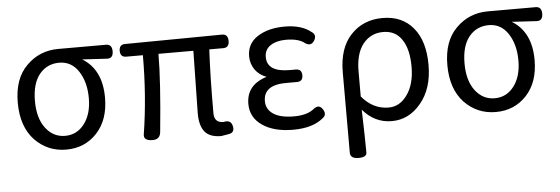

<svg xmlns="http://www.w3.org/2000/svg" viewBox="-49 -707 3082 1057"><g transform="rotate(-5 1492.0 -179.0)"><path d="M121 -61Q51 -136 51 -268Q51 -400 123 -471Q195 -543 299 -543H563Q596 -543 596 -504Q596 -465 563 -466L425 -474Q532 -409 532 -254Q532 -131 465 -59Q398 13 295 13Q192 13 121 -61ZM295 -63Q361 -63 402 -117Q443 -171 443 -259Q443 -347 404 -407Q365 -467 297 -467Q229 -467 187 -415Q146 -364 146 -268Q146 -173 188 -118Q230 -63 295 -63Z M1033 -122 1039 -468H846Q846 -317 818 -39Q814 5 768 2Q722 0 727 -33Q760 -242 760 -468H668Q635 -468 635 -503Q635 -538 668 -538L1204 -543Q1237 -543 1237 -505Q1237 -468 1204 -468H1127Q1119 -326 1119 -116Q1119 -63 1170 -63L1181 -65Q1214 -68 1220 -33Q1226 1 1193 6L1151 13Q1089 13 1061 -20Q1033 -54 1033 -122Z M1722 -84Q1742 -54 1713 -34Q1655 13 1549 13Q1443 13 1379 -31Q1315 -75 1315 -150Q1315 -255 1428 -290Q1387 -305 1364 -338Q1342 -371 1342 -411Q1342 -481 1401 -519Q1460 -557 1551 -557Q1642 -557 1694 -516Q1725 -497 1706 -466Q1688 -436 1657 -455Q1623 -484 1552 -484Q1500 -484 1466 -462Q1433 -440 1433 -399Q1433 -316 1558 -316H1592Q1625 -316 1625 -281Q1625 -247 1592 -247H1541Q1407 -250 1407 -157Q1407 -112 1446 -86Q1485 -60 1560 -60Q1635 -60 1673 -93Q1703 -115 1722 -84Z M1848 166V-278Q1848 -412 1916 -484Q1984 -557 2092 -557Q2200 -557 2261 -483Q2322 -410 2322 -278Q2322 -147 2255 -67Q2189 13 2094 13Q2000 13 1934 -64Q1939 97 1939 172Q1940 199 1894 199Q1848 199 1848 166ZM2083 -63Q2145 -63 2186 -121Q2228 -180 2228 -276Q2228 -373 2192 -426Q2157 -480 2088 -480Q2020 -480 1977 -427Q1935 -374 1935 -276V-137Q1997 -63 2083 -63Z M2495 -61Q2425 -136 2425 -268Q2425 -400 2497 -471Q2569 -543 2673 -543H2937Q2970 -543 2970 -504Q2970 -465 2937 -466L2799 -474Q2906 -409 2906 -254Q2906 -131 2839 -59Q2772 13 2669 13Q2566 13 2495 -61ZM2669 -63Q2735 -63 2776 -117Q2817 -171 2817 -259Q2817 -347 2778 -407Q2739 -467 2671 -467Q2603 -467 2561 -415Q2520 -364 2520 -268Q2520 -173 2562 -118Q2604 -63 2669 -63Z"/></g></svg>

Font: Swei Gothic CJK TC Regular
Style: Regular
Weight: 400
Version: Version 2.129